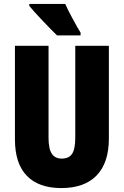

<svg xmlns="http://www.w3.org/2000/svg" viewBox="-20 -947 629 977"><path d="M534 -242Q534 -119 472 -54.5Q410 10 292 10Q177 10 116.5 -52.5Q56 -115 56 -238V-714H227V-246Q227 -190 243.5 -165Q260 -140 294 -140Q331 -140 347 -164.5Q363 -189 363 -247V-714H534ZM390 -781V-767H270Q246 -790 197 -841.5Q148 -893 129 -917V-927H312Q324 -899 350 -851Q376 -803 390 -781Z"/></svg>

Font: Noto Sans UI CondBlack
Style: Regular
Weight: 900
Width: 3
Designer: Monotype Design Team
Foundry: Monotype Imaging Inc.
Version: Version 1.001